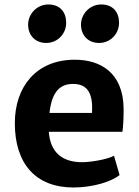

<svg xmlns="http://www.w3.org/2000/svg" viewBox="-20 -832 621 860"><path d="M423.8 -639.6C474.6 -639.6 513.2 -680.2 513.2 -730C513.2 -776.9 486.8 -812 433.1 -812C383.3 -812 342.8 -770.5 342.8 -721.7C342.8 -673.8 374.5 -639.6 423.8 -639.6ZM187 -639.6C237.8 -639.6 276.4 -680.2 276.4 -730C276.4 -776.9 250 -812 196.3 -812C146.5 -812 106 -770.5 106 -721.7C106 -673.8 137.7 -639.6 187 -639.6ZM46.4 -280.3C46.4 -99.6 139.2 7.8 309.1 7.8C395.5 7.8 479 -18.1 515.6 -47.9L490.7 -134.3C461.4 -118.2 387.2 -105.5 347.7 -105.5C261.7 -105.5 205.1 -147 198.7 -241.7H528.3C532.2 -266.6 533.7 -304.2 533.7 -346.2C531.7 -508.3 427.7 -565.4 312.5 -564.5C141.6 -563.5 46.4 -442.4 46.4 -280.3ZM201.7 -326.2C212.4 -424.8 251.5 -456.1 307.6 -456.1C376 -456.1 397 -407.7 392.1 -326.2Z"/></svg>

Font: Merriweather Sans
Style: Bold
Weight: 700
Designer: Eben Sorkin ( eben@eyebytes.com )
Foundry: Eben Sorkin
Version: Version 1.003